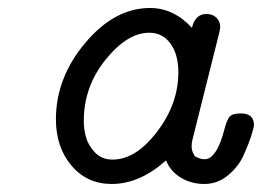

<svg xmlns="http://www.w3.org/2000/svg" viewBox="-20 -456 656 481"><path d="M120.1 -157.2Q120.1 -261.2 193.6 -348.6Q267.1 -436 356 -436Q415 -436 460.9 -386.2Q468.8 -421.4 498 -420.9Q512.2 -420.9 522 -411.9Q531.7 -402.8 531.7 -388.2Q531.7 -384.3 528.8 -372.1L461.9 -105Q460 -98.1 460 -88.1Q460 -78.1 467.8 -64.9Q480 -57.1 493.2 -57.1Q510.3 -57.1 524.9 -84Q534.7 -103 541.3 -128.9Q547.9 -154.8 554.9 -163.3Q562 -171.9 583 -171.9Q616.2 -171.9 616.2 -143.1Q616.2 -137.2 609.6 -116.2Q603 -95.2 590.1 -66.7Q577.1 -38.1 551 -16.6Q524.9 4.9 491.9 4.9Q459 4.9 432.9 -11Q406.7 -26.9 396 -54.2Q330.1 4.9 259.8 4.9Q197.8 4.9 158.9 -41.3Q120.1 -87.4 120.1 -157.2ZM189.9 -152.8Q189.9 -131.8 195.6 -111.8Q201.2 -91.8 218 -74Q234.9 -56.2 262.2 -56.2Q320.3 -56.2 373.5 -126Q426.8 -195.8 426.8 -274.9Q426.8 -319.8 407 -346.9Q387.2 -374 354 -374Q298.8 -374 244.4 -306.4Q189.9 -238.8 189.9 -152.8Z"/></svg>

Font: CMU Typewriter Text Variable Width
Style: Italic
Weight: 500
Italic angle: -14.04°
Version: Version 0.7.0